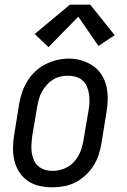

<svg xmlns="http://www.w3.org/2000/svg" viewBox="-20 -791 540 819"><path d="M202 8Q174 8 146.5 1.5Q119 -5 97.5 -20Q76 -35 61.5 -58Q47 -81 41 -107.5Q35 -134 35.5 -162.5Q36 -191 41 -219L62 -349Q66 -374 74.5 -398.5Q83 -423 97 -445.5Q111 -468 130.5 -486.5Q150 -505 174 -517Q198 -529 223 -535Q248 -541 273 -541Q302 -541 328.5 -533Q355 -525 377 -510Q399 -495 413.5 -472Q428 -449 434 -422.5Q440 -396 439.5 -367.5Q439 -339 434 -311L413 -181Q409 -156 401 -131.5Q393 -107 379 -84.5Q365 -62 345 -43.5Q325 -25 301.5 -13Q278 -1 252.5 3.5Q227 8 202 8ZM204 -62Q220 -62 236.5 -66Q253 -70 268 -78.5Q283 -87 295 -100Q307 -113 315.5 -128.5Q324 -144 328.5 -160Q333 -176 336 -192L358 -322Q361 -339 361.5 -356.5Q362 -374 359.5 -390.5Q357 -407 350.5 -422.5Q344 -438 331.5 -448.5Q319 -459 303 -463.5Q287 -468 269 -468Q253 -468 236.5 -464Q220 -460 205.5 -451Q191 -442 179.5 -429Q168 -416 159.5 -401Q151 -386 146.5 -370Q142 -354 139 -338L117 -208Q115 -191 114 -173.5Q113 -156 115.5 -139.5Q118 -123 124.5 -108Q131 -93 143 -82.5Q155 -72 171 -67Q187 -62 204 -62ZM187 -590 128 -646 278 -771H365L469 -641L400 -595L314 -720Z"/></svg>

Font: Iosevka Slab
Style: Italic
Weight: 400
Italic angle: -9°
Monospace: yes
Designer: Belleve Invis
Foundry: Belleve Invis
Version: Version 11.1.0; ttfautohint (v1.8.3)